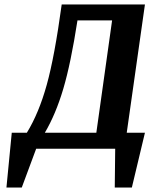

<svg xmlns="http://www.w3.org/2000/svg" viewBox="-20 -670 686 865"><path d="M633 -650 551 -72H633L574 175H497L499 0H143L78 175H9L33 -72H101Q155 -160 190.5 -287.5Q226 -415 258 -650ZM329 -578Q299 -384 265 -269.5Q231 -155 182 -72H414L485 -578Z"/></svg>

Font: Arsenal
Style: Bold Italic
Weight: 700
Italic angle: -9.10001°
Designer: Andrij Shevchenko
Foundry: Stairsfor
Version: Version 2.001;PS 002.001;hotconv 1.0.88;makeotf.lib2.5.64775